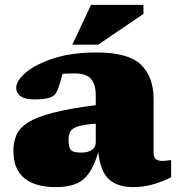

<svg xmlns="http://www.w3.org/2000/svg" viewBox="-20 -752 730 787"><path d="M681.5 -25.5Q648.5 -8.5 609 3.2Q569.5 15 525 15Q461 15 425.8 -18Q390.5 -51 383 -128.5Q366.5 -72.5 344 -41.2Q321.5 -10 288.8 2.5Q256 15 209 15Q124.5 15 79.8 -21.5Q35 -58 35 -133.5Q35 -170.5 47.5 -199.2Q60 -228 95.2 -250.2Q130.5 -272.5 197.2 -289.8Q264 -307 372.5 -321V-361Q372.5 -406.5 352.8 -428.8Q333 -451 287.5 -451Q270 -451 257.8 -450.5Q245.5 -450 236.5 -449.5Q227.5 -414.5 217 -385.5Q208.5 -361 186.8 -352.8Q165 -344.5 122 -344.5Q82.5 -344.5 64.5 -357.5Q46.5 -370.5 46.5 -392Q46.5 -421.5 86.5 -455.2Q126.5 -489 200.5 -513Q274.5 -537 375.5 -537Q505 -537 557.2 -487.5Q609.5 -438 609.5 -345.5V-128.5Q609.5 -107 618.5 -99.8Q627.5 -92.5 646 -92.5Q659 -92.5 681.5 -96ZM261 -180Q261 -149 270 -137.8Q279 -126.5 312 -126.5Q341.5 -126.5 357 -137.8Q372.5 -149 372.5 -168V-245Q324.5 -241.5 300.5 -234Q276.5 -226.5 268.8 -213.8Q261 -201 261 -180ZM276.5 -569 353 -732H568V-695L382.5 -569Z"/></svg>

Font: Newsreader 6pt ExtraBold
Style: Regular
Weight: 800
Designer: Hugues Gentile
Foundry: Production Type
Version: Version 1.003; ttfautohint (v1.8.3)